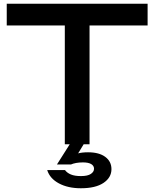

<svg xmlns="http://www.w3.org/2000/svg" viewBox="-20 -770 824 1025"><path d="M326 -689H458V0H326ZM16 -750H768V-634H16ZM360 -12H434L383 72L349 70Q371 56 394 49.5Q417 43 450 43Q509 43 542 67.5Q575 92 575 133Q575 178 532.5 206.5Q490 235 412 235Q343 235 294.5 209Q246 183 232 138H327Q338 153 358.5 161.5Q379 170 412 170Q448 170 465 158.5Q482 147 482 131Q482 115 467 106Q452 97 423 97Q403 97 386.5 100Q370 103 359 108H284Z"/></svg>

Font: Unbounded
Style: Regular
Weight: 400
Designer: Luke Prowse, Jean-Baptiste Morizot, Fátima Lázaro, Florian Runge
Foundry: NaN
Version: Version 1.701;gftools[0.9.28.dev5+ged2979d]